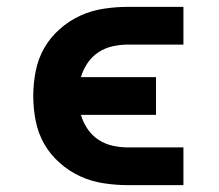

<svg xmlns="http://www.w3.org/2000/svg" viewBox="-20 -540 640 560"><path d="M515 0H354Q318 0 282 -5.5Q246 -11 213.5 -26Q181 -41 153.5 -65.5Q126 -90 108.5 -121Q91 -152 84 -188Q77 -224 77 -260Q77 -296 84 -332Q91 -368 108.5 -399Q126 -430 153.5 -454.5Q181 -479 213.5 -494Q246 -509 282 -514.5Q318 -520 354 -520H515V-410H354Q331 -410 308.5 -405Q286 -400 267 -387.5Q248 -375 235 -355.5Q222 -336 216 -315H435V-205H216Q222 -184 235 -164.5Q248 -145 267 -132.5Q286 -120 308.5 -115Q331 -110 354 -110H515Z"/></svg>

Font: Iosevka HT Extrabold Extended
Style: Regular
Weight: 800
Width: 7
Monospace: yes
Designer: Belleve Invis
Foundry: Belleve Invis
Version: Version 32.3.0; ttfautohint (v1.8.4)